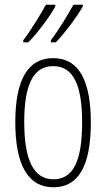

<svg xmlns="http://www.w3.org/2000/svg" viewBox="-20 -786 452 816"><path d="M332 -759V-766H292C274 -732 229 -657 196 -615V-606H217C255 -644 315 -726 332 -759ZM215 -759V-766H175C156 -731 114 -661 79 -615V-606H100C140 -645 198 -725 215 -759ZM366 -265C366 -437 319 -539 206 -539C97 -539 45 -444 45 -267C45 -84 100 10 207 10C314 10 366 -82 366 -265ZM83 -267C83 -421 119 -505 206 -505C296 -505 329 -416 329 -266C329 -101 291 -24 207 -24C122 -24 83 -108 83 -267Z"/></svg>

Font: Noto Sans Myanmar ExtraCondensed ExtraLight
Style: Regular
Weight: 200
Width: 2
Designer: Monotype Design Team
Foundry: Monotype Imaging Inc.
Version: Version 2.107